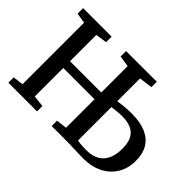

<svg xmlns="http://www.w3.org/2000/svg" viewBox="-134 -1045 1351 1351"><g transform="rotate(45 541.0 -370.0)"><path d="M795 4.5Q777.5 4.5 753 4Q728.5 3.5 701 2.2Q673.5 1 646.5 0.5Q619.5 0 596.5 0H470.5V-53.5L550.5 -63V-346.5H239.5V-63L325 -53.5V0H39.5V-53.5L117.5 -63V-675.5L40.5 -688V-743H324V-688L239.5 -675.5V-413.5H550.5V-676L467.5 -689V-743L773.5 -743.5V-690L673.5 -676.5V-450.5Q703 -454.5 737.8 -457.8Q772.5 -461 806 -461Q892.5 -461 949.5 -436Q1006.5 -411 1034.8 -363.5Q1063 -316 1063 -246.5Q1063 -168.5 1027.5 -112Q992 -55.5 931.2 -25.5Q870.5 4.5 795 4.5ZM762.5 -52Q820 -52 858.5 -73.5Q897 -95 916.2 -136.8Q935.5 -178.5 935.5 -238.5Q935.5 -325 894.5 -362.5Q853.5 -400 774 -400Q748.5 -400 722 -397.2Q695.5 -394.5 673.5 -391.5V-59Q687.5 -56 710.8 -54Q734 -52 762.5 -52Z"/></g></svg>

Font: Merriweather SemiBold
Style: Regular
Weight: 600
Version: Version 2.100